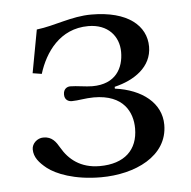

<svg xmlns="http://www.w3.org/2000/svg" viewBox="-40 -479 525 529"><g transform="rotate(-5 222.0 -214.5)"><path d="M38 -83C38 -61 52 -45 72 -29C95 -11 145 10 219 10C313 10 405 -32 405 -119C405 -179 353 -220 278 -230V-235C333 -248 382 -281 382 -337C382 -395 332 -439 231 -439C176 -439 129 -417 78 -411L56 -292L81 -288C99 -346 141 -408 220 -408C274 -408 304 -373 304 -329C304 -285 282 -242 217 -242C199 -242 174 -247 156 -247C148 -247 137 -242 137 -226C137 -210 149 -206 157 -206C175 -206 195 -211 218 -211C301 -211 324 -160 324 -116C324 -57 287 -21 218 -21C165 -21 133 -48 114 -81C104 -98 94 -113 70 -113C53 -113 38 -99 38 -83Z"/></g></svg>

Font: Libertinus Serif Display
Style: Regular
Weight: 400
Designer: Philipp H. Poll
Foundry: Khaled Hosny
Version: Version 6.1